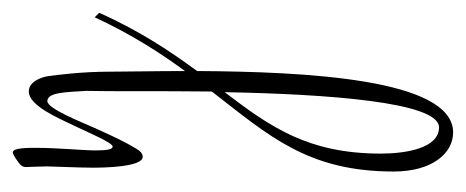

<svg xmlns="http://www.w3.org/2000/svg" viewBox="-234 -24 728 300"><g transform="rotate(-90 130.0 126.0)"><path d="M138 -103C137 -67 138 8 137 93C68 182 12 243 12 377C12 438 41 470 73 470C157 470 168 239 169 70C199 29 231 -18 260 -83L253 -90C226 -32 197 13 169 51C169 3 168 -39 168 -67C168 -110 163 -148 161 -163C159 -175 152 -193 137 -193C115 -193 96 -148 83 -121C73 -100 57 -62 51 -62C46 -62 45 -73 45 -90C45 -108 49 -148 49 -182C49 -195 49 -218 42 -218C38 -218 29 -211 26 -209C23 -207 19 -203 19 -198C19 -195 20 -173 20 -165C20 -157 18 -114 18 -93C18 -75 19 -15 35 -15C40 -15 44 -19 47 -24C58 -42 66 -59 80 -90C89 -110 110 -164 122 -164C136 -164 136 -134 138 -103ZM81 448C48 448 40 395 40 357C40 243 82 184 136 113C133 270 121 448 81 448Z"/></g></svg>

Font: Stalemate
Style: Regular
Weight: 400
Designer: Astigmatic (AOETI)
Foundry: Astigmatic (AOETI)
Version: Version 001.000